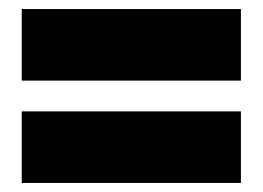

<svg xmlns="http://www.w3.org/2000/svg" viewBox="-20 -573 580 424"><path d="M28 -395H512V-553H28ZM28 -169H512V-327H28Z"/></svg>

Font: Aspekta 900
Style: Regular
Weight: 900
Designer: Ivo Dolenc
Version: Version 2.000